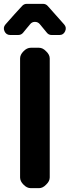

<svg xmlns="http://www.w3.org/2000/svg" viewBox="-42 -979 362 999"><path d="M201.2 -809.6Q189.5 -823.2 165 -853.5Q155.3 -865.2 139.6 -865.2Q124 -865.2 114.3 -852.5Q108.4 -845.7 95.2 -829.6Q82 -813.5 78.1 -808.6Q68.4 -796.9 52.7 -796.9H11.7Q-9.8 -796.9 -18.6 -816.4Q-27.3 -835.9 -13.7 -851.6Q33.2 -905.3 73.2 -948.2Q83 -959 97.7 -959H181.6Q196.3 -959 206.1 -948.2Q233.4 -918 292 -851.6Q305.7 -835.9 296.9 -816.4Q288.1 -796.9 267.6 -796.9H226.6Q210.9 -796.9 201.2 -809.6ZM62.5 -674.8Q62.5 -694.3 80.1 -711.9Q97.7 -730.5 118.2 -730.5Q128.9 -730.5 139.6 -730.5Q150.4 -730.5 161.1 -730.5Q180.7 -730.5 198.2 -711.9Q216.8 -694.3 216.8 -674.8Q216.8 -520.5 216.8 -365.2Q216.8 -210.9 216.8 -55.7Q216.8 -36.1 198.2 -18.6Q180.7 0 161.1 0Q150.4 0 139.6 0Q128.9 0 118.2 0Q97.7 0 80.1 -18.6Q62.5 -36.1 62.5 -55.7Q62.5 -210.9 62.5 -365.2Q62.5 -520.5 62.5 -674.8Z"/></svg>

Font: DeepSea
Style: Bold
Weight: 700
Designer: Stem
Version: Version 3.019;git-0a5106e0b